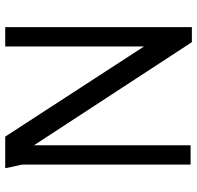

<svg xmlns="http://www.w3.org/2000/svg" viewBox="-30 -738 773 754"><g transform="rotate(-90 357.0 -361.5)"><path d="M627 5H568L163 -615V0H87V-662Q87 -663 83.5 -678Q80 -693 76.5 -709.5Q73 -726 73 -728H197L551 -183V-728H627Z"/></g></svg>

Font: Rosario
Style: Regular
Weight: 400
Designer: Hector Gatti
Foundry: Omnibus-Type
Version: Version 1.004